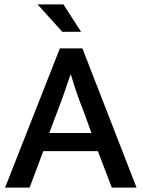

<svg xmlns="http://www.w3.org/2000/svg" viewBox="-20 -849 641 869"><path d="M150 -829H267L347 -705H262ZM203 -247H394L357 -349Q340 -391 327.5 -427.5Q315 -464 301 -511H299Q284 -467 271 -429.5Q258 -392 241 -348ZM251 -630H353L598 0H486L423 -165H176L114 0H3Z"/></svg>

Font: Mukta Vaani Medium
Style: Regular
Weight: 500
Designer: Noopur Datye, Girish Dalvi, Yashodeep Gholap, Pallavi Karambelkar
Foundry: Ek Type
Version: Version 2.538;PS 1.000;hotconv 16.6.51;makeotf.lib2.5.65220;